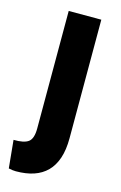

<svg xmlns="http://www.w3.org/2000/svg" viewBox="-132 -575 515 819"><g transform="rotate(15 126.0 -165.5)"><path d="M25 194Q18 194 10 193Q2 192 -7 190L-19 67Q27 68 46.5 53.5Q66 39 66 -6V-525H210V-2Q210 50 197.5 87Q185 124 161.5 147.5Q138 171 104 182.5Q70 194 25 194Z"/></g></svg>

Font: Bricolage Grotesque 18pt
Style: Bold
Weight: 700
Designer: Mathieu Triay
Foundry: Atelier Triay
Version: Version 1.000;gftools[0.9.30]